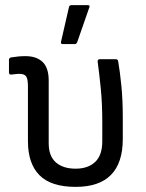

<svg xmlns="http://www.w3.org/2000/svg" viewBox="-20 -718 568 749"><path d="M275 11Q179 11 134 -34.5Q89 -80 89 -167V-380Q89 -410 82 -420Q75 -430 55 -430Q49 -430 40.5 -429Q32 -428 24 -427Q15 -427 15 -435V-484Q15 -492 23 -494Q53 -499 79 -499Q123 -499 146.5 -476Q170 -453 170 -404V-159Q170 -109 198 -84.5Q226 -60 275 -60Q323 -60 351 -86Q379 -112 379 -167V-243Q379 -314 373 -374Q367 -434 361 -477Q360 -487 369 -487H431Q440 -487 441 -479Q448 -439 453.5 -383Q459 -327 459 -260V-176Q459 11 275 11ZM225 -546Q216 -546 218 -555L249 -690Q250 -698 260 -698H322Q333 -698 328 -688L281 -553Q278 -546 271 -546Z"/></svg>

Font: Sofia Sans Semi Condensed
Style: Regular
Weight: 400
Designer: Botio Nikoltchev, Ani Petrova
Foundry: lettersoup
Version: Version 4.100; ttfautohint (v1.8.4.7-5d5b)